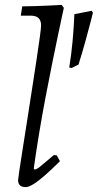

<svg xmlns="http://www.w3.org/2000/svg" viewBox="-20 -753 400 785"><path d="M121 -60Q129 -60 143 -71Q157 -82 200 -119L212 -118L225 -94Q191 -60 163.5 -36Q136 -12 116.5 0Q97 12 85 12Q54 12 54 -17Q54 -21 59 -55Q64 -89 72.5 -142.5Q81 -196 91 -260Q101 -324 111 -389Q121 -454 129.5 -509.5Q138 -565 143 -602.5Q148 -640 148 -649Q148 -689 106 -689H65L71 -727Q94 -727 121.5 -728Q149 -729 174.5 -730Q200 -731 216 -732Q232 -733 232 -733L241 -721Q241 -721 234.5 -691Q228 -661 217 -608.5Q206 -556 192.5 -489.5Q179 -423 165 -349Q151 -275 139 -202Q127 -129 118 -64ZM360 -701Q360 -701 352 -669.5Q344 -638 330.5 -589Q317 -540 301 -489L273 -475L263 -477Q272 -532 276.5 -582Q281 -632 282.5 -663.5Q284 -695 284 -695L355 -709Z"/></svg>

Font: Alegreya
Style: Italic
Weight: 400
Italic angle: -7°
Designer: Juan Pablo del Peral
Foundry: Huerta Tipografica
Version: Version 2.009